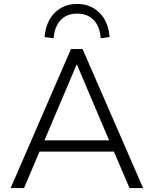

<svg xmlns="http://www.w3.org/2000/svg" viewBox="-20 -954 779 974"><path d="M34 0 340 -705H399L706 0H637L550 -203L586 -185H153L188 -203L102 0ZM368 -625 200 -229 176 -242H562L539 -229L371 -625ZM252 -760 206 -766Q213 -845 258 -889.5Q303 -934 371 -934Q440 -934 485 -889Q530 -844 536 -766L491 -760Q487 -819 455.5 -852Q424 -885 371 -885Q319 -885 288 -852.5Q257 -820 252 -760Z"/></svg>

Font: Nunito Sans 10pt Light
Style: Regular
Weight: 300
Designer: Vernon Adams
Foundry: Vernon Adams
Version: Version 3.101;gftools[0.9.27]